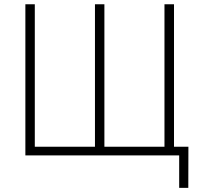

<svg xmlns="http://www.w3.org/2000/svg" viewBox="-20 -748 967 924"><path d="M102.1 -727.5H147.5V-42H437V-727.5H482.4V-42H771.5V-727.5H817.4V0H102.1ZM842.3 156.2V0H794.9V-42H886.7L886.2 156.2Z"/></svg>

Font: Inter 16pt ExtraLight
Style: Regular
Weight: 250
Version: Version 4.001;git-66647c0bb